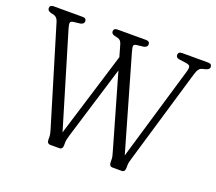

<svg xmlns="http://www.w3.org/2000/svg" viewBox="-120 -862 1153 1023"><g transform="rotate(20 457.0 -350.0)"><path d="M726.5 -682Q726.5 -700 748.5 -700H895Q917 -700 917 -682Q917 -668.5 897.5 -662.5L876.5 -657Q865.5 -654 858.5 -644.2Q851.5 -634.5 845 -612.5L688 -82Q684 -68 681.5 -58.2Q679 -48.5 679 -39V-26Q679 0 661 0H608.5Q589 0 589 -26V-38.5Q589 -48 587.2 -55.5Q585.5 -63 581.5 -77.5L461 -497L334 -81.5Q325.5 -54.5 325.5 -38.5V-24Q325.5 0 307 0H256Q236.5 0 236.5 -24V-37.5Q236.5 -46 234.5 -55.5Q232.5 -65 229.5 -75.5L62.5 -628Q55.5 -651 38 -657L17.5 -662Q-1.5 -667.5 -1.5 -682Q-1.5 -700 20 -700H184Q205.5 -700 205.5 -682Q205.5 -667 186 -662.5L145 -657.5Q132.5 -655.5 130.2 -647.5Q128 -639.5 135 -615.5L294 -85L441.5 -565L423.5 -628Q419.5 -643 413.2 -649.8Q407 -656.5 398.5 -658.5L379 -663Q360.5 -668.5 360.5 -682Q360.5 -700 382.5 -700H543.5Q565 -700 565 -682Q565 -667 545.5 -662L504 -657Q491.5 -655 489.5 -647.5Q487.5 -640 494.5 -615.5L647.5 -83L804.5 -614Q811.5 -637 808.2 -645.8Q805 -654.5 786.5 -657.5L745.5 -663Q726.5 -666.5 726.5 -682Z"/></g></svg>

Font: Fraunces 144pt S100 Light
Style: Regular
Weight: 300
Version: Version 1.000; ttfautohint (v1.8.3)